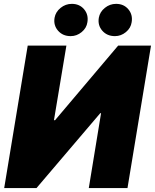

<svg xmlns="http://www.w3.org/2000/svg" viewBox="-20 -960 791 980"><path d="M121.5 -727.3 1.4 0H166.2L491.6 -382.1H495.8L433.2 0H630.7L750.8 -727.3H583.1L261.1 -346.6H255.4L318.9 -727.3ZM340.9 -775.6Q300.4 -775.6 276.3 -803.3Q252.1 -831 258.5 -869.3Q263.8 -899.1 289.2 -919.7Q314.6 -940.3 346.6 -940.3Q386 -940.3 409.3 -912.6Q432.5 -884.9 426.1 -846.6Q421.9 -816.8 396.8 -796.2Q371.8 -775.6 340.9 -775.6ZM566.8 -775.6Q526.3 -775.6 502.1 -803.3Q478 -831 484.4 -869.3Q489.7 -899.1 515.1 -919.7Q540.5 -940.3 572.4 -940.3Q611.9 -940.3 635.1 -912.6Q658.4 -884.9 652 -846.6Q647.7 -816.8 622.7 -796.2Q597.7 -775.6 566.8 -775.6Z"/></svg>

Font: Inter UI Black
Style: Italic
Weight: 900
Italic angle: -9.39999°
Designer: Rasmus Andersson
Foundry: rsms
Version: 3.2;8d6f07862